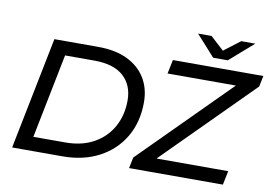

<svg xmlns="http://www.w3.org/2000/svg" viewBox="-89 -1033 1673 1179"><g transform="rotate(10 747.5 -443.5)"><path d="M52 0 192 -700H466Q572 -700 646.5 -664.5Q721 -629 761 -564.5Q801 -500 801 -413Q801 -290 746.5 -197Q692 -104 594 -52Q496 0 365 0ZM169 -87H368Q471 -87 545.5 -128.5Q620 -170 660 -242.5Q700 -315 700 -407Q700 -502 639 -557.5Q578 -613 456 -613H274ZM781 0 795 -68 1339 -613H913L931 -700H1495L1481 -632L937 -87H1384L1366 0ZM1172 -757 1055 -887H1139L1223 -810L1324 -887H1412L1263 -757Z"/></g></svg>

Font: Montserrat Medium
Style: Italic
Weight: 500
Italic angle: -11.3°
Designer: Julieta Ulanovsky
Foundry: Julieta Ulanovsky
Version: Version 9.000; ttfautohint (v1.8.4.7-5d5b)